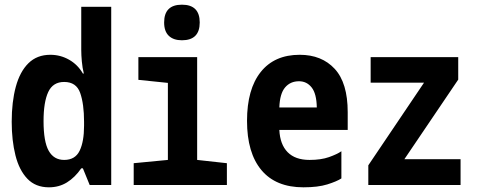

<svg xmlns="http://www.w3.org/2000/svg" viewBox="-20 -790 2040 820"><path d="M189 10Q132 10 97 -26.5Q62 -63 46 -126.5Q30 -190 30 -270Q30 -355 47.5 -419.5Q65 -484 101.5 -520Q138 -556 195 -556Q238 -556 275 -535Q312 -514 334 -476H338Q332 -500 329.5 -527.5Q327 -555 327 -577V-761H455V0H363L334 -71H327Q300 -32 266 -11Q232 10 189 10ZM254 -107Q301 -107 320 -146Q339 -185 339 -253V-270Q339 -346 322.5 -393Q306 -440 254 -440Q206 -440 186 -397Q166 -354 166 -273Q166 -185 188 -146Q210 -107 254 -107Z M757 -618Q721 -618 701 -637Q681 -656 681 -694Q681 -770 757 -770Q833 -770 833 -694Q833 -618 757 -618ZM551 0V-93L697 -107V-436L571 -449V-546H822V-107L949 -93V0Z M1276 10Q1158 10 1096.5 -63.5Q1035 -137 1035 -274Q1035 -409 1093.5 -482.5Q1152 -556 1260 -556Q1354 -556 1409.5 -496Q1465 -436 1465 -311V-235H1173Q1176 -173 1208.5 -140Q1241 -107 1302 -107Q1351 -107 1385 -119Q1419 -131 1438 -144V-28Q1418 -15 1378 -2.5Q1338 10 1276 10ZM1333 -331Q1332 -390 1311 -416.5Q1290 -443 1257 -443Q1220 -443 1197.5 -416.5Q1175 -390 1173 -331Z M1553 0V-84L1791 -437H1563V-546H1937V-450L1707 -110H1947V0Z"/></svg>

Font: Noto Sans Mono ExtraCondensed
Style: Bold
Weight: 700
Width: 2
Designer: Monotype Design Team
Foundry: Monotype Imaging Inc.
Version: Version 2.014